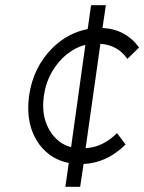

<svg xmlns="http://www.w3.org/2000/svg" viewBox="-20 -720 556 740"><path d="M375 -612 388 -700H331L318 -608Q281 -601 247 -583Q213 -565 183 -536Q107 -460 92 -350Q77 -240 131 -164Q153 -135 181 -117Q209 -99 245 -92L232 0H289L302 -88Q392 -92 464 -163L431 -207Q405 -181 375 -166Q345 -151 310 -149L367 -551Q433 -547 471 -493L516 -537Q464 -608 375 -612ZM309 -547 254 -153Q230 -159 211 -173Q192 -187 178 -207Q137 -266 149 -350Q155 -393 172.5 -428.5Q190 -464 218 -493Q238 -513 261 -527Q284 -541 309 -547Z"/></svg>

Font: Unageo
Style: Light-Italic
Weight: 300
Designer: Richard Sepsi
Foundry: Richard Sepsi
Version: Version 2.000